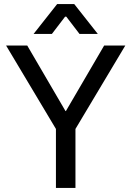

<svg xmlns="http://www.w3.org/2000/svg" viewBox="-20 -924 646 944"><path d="M255 -290 10 -700H114L302 -378H304L492 -700H596L351 -290V0H255ZM261 -904H345L461 -757H371L306 -842H300L235 -757H145Z"/></svg>

Font: Chakra Petch Medium
Style: Regular
Weight: 500
Designer: Katatrad Aksorn Co.,Ltd.
Foundry: Cadson Demak Co.,Ltd.
Version: Version 1.000; ttfautohint (v1.6)